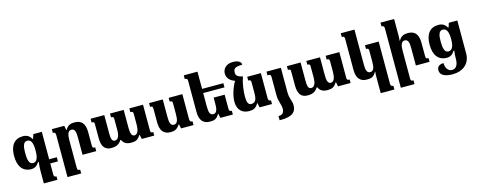

<svg xmlns="http://www.w3.org/2000/svg" viewBox="-37 -1689 7179 2886"><g transform="rotate(-15 3552.0 -246.0)"><path d="M593 211C559 211 553 203 553 162V0H672V-65H553V-492H421L399 -425H390C359 -481 316 -502 258 -502C127 -502 56 -410 56 -249C56 -83 128 9 257 9C309 9 346 -13 381 -68H391C384 6 382 35 382 59V265H593ZM304 -72C239 -72 229 -163 229 -248C229 -332 238 -420 303 -420C360 -420 390 -375 390 -247C390 -130 364 -72 304 -72Z M1268 -58C1229 -58 1225 -68 1225 -106V-308C1225 -445 1165 -502 1067 -502C1004 -502 962 -493 921 -423H916L902 -492H709V-434C736 -434 750 -425 750 -390V265H963V207C926 207 920 197 920 162V-261C920 -342 932 -408 990 -408C1040 -408 1055 -361 1055 -275V0H1268Z M1915 -492V-434C1955 -434 1958 -421 1958 -388V-231C1958 -151 1941 -80 1885 -80C1843 -80 1827 -128 1827 -212V-492H1614V-434C1651 -434 1656 -424 1656 -388V-219C1656 -145 1635 -80 1583 -80C1533 -80 1525 -128 1525 -212V-492H1312V-434C1349 -434 1354 -429 1354 -395V-181C1354 -43 1405 14 1504 14C1554 14 1618 5 1661 -67H1671C1696 -8 1745 14 1811 14C1873 14 1914 3 1957 -68H1962L1976 0H2171V-54C2133 -54 2128 -64 2128 -91V-492Z M2423 14C2483 14 2527 -1 2569 -68H2574L2588 0H2782V-58C2755 -58 2740 -67 2740 -102V-492H2527V-434C2564 -434 2569 -424 2569 -389V-231C2569 -151 2561 -81 2500 -81C2451 -81 2435 -126 2435 -211V-492H2222V-434C2260 -434 2264 -424 2264 -386V-179C2264 -44 2324 14 2423 14Z M3181 -68H3186L3200 0H3394V-58C3367 -58 3352 -67 3352 -102V-320H3181V-231C3181 -151 3173 -81 3112 -81C3063 -81 3047 -126 3047 -211V-427H3378V-492H3047V-760H2834V-702C2872 -702 2876 -692 2876 -654V-179C2876 -44 2936 14 3035 14C3095 14 3139 9 3181 -68Z M3790 -69H3796L3810 0H4003V-58C3976 -58 3962 -67 3962 -102V-492H3749V-434C3786 -434 3791 -424 3791 -389V-231C3791 -150 3781 -81 3704 -81C3658 -81 3639 -125 3639 -209C3639 -299 3654 -414 3685 -503V-516C3600 -532 3584 -564 3584 -598C3584 -656 3601 -687 3725 -687C3723 -735 3679 -763 3593 -763C3488 -763 3436 -693 3436 -625C3436 -555 3486 -503 3557 -482C3497 -375 3466 -264 3466 -178C3466 -43 3548 14 3646 14C3707 14 3751 1 3790 -69Z M4102 -114C4102 -4 4141 33 4141 109C4141 162 4118 200 4058 200H4051V265H4071C4247 265 4312 207 4312 103C4312 27 4273 -7 4273 -114V-492H4049V-434H4062C4094 -434 4102 -428 4102 -386Z M4970 -492V-434C5010 -434 5013 -421 5013 -388V-231C5013 -151 4996 -80 4940 -80C4898 -80 4882 -128 4882 -212V-492H4669V-434C4706 -434 4711 -424 4711 -388V-219C4711 -145 4690 -80 4638 -80C4588 -80 4580 -128 4580 -212V-492H4367V-434C4404 -434 4409 -429 4409 -395V-181C4409 -43 4460 14 4559 14C4609 14 4673 5 4716 -67H4726C4751 -8 4800 14 4866 14C4928 14 4969 3 5012 -68H5017L5031 0H5226V-54C5188 -54 5183 -64 5183 -91V-492Z M5624 265H5837V207C5810 207 5795 198 5795 163V-492H5582V-434C5619 -434 5624 -424 5624 -389V-231C5624 -151 5616 -81 5555 -81C5506 -81 5490 -126 5490 -211V-760H5277V-702C5315 -702 5319 -692 5319 -654V-179C5319 -44 5379 14 5478 14C5538 14 5582 9 5623 -68H5628C5626 -49 5624 -31 5624 -13Z M6455 -58C6416 -58 6412 -68 6412 -106V-308C6412 -445 6352 -502 6254 -502C6191 -502 6144 -488 6108 -423H6103C6105 -447 6107 -468 6107 -491V-760H5895V-702C5923 -702 5937 -693 5937 -658V265H6150V207C6113 207 6107 197 6107 162V-261C6107 -342 6119 -408 6177 -408C6227 -408 6242 -361 6242 -275V0H6455Z M6747 271C6898 271 7019 184 7019 21V-492H6887L6865 -425H6857C6826 -481 6783 -502 6724 -502C6593 -502 6522 -410 6522 -249C6522 -83 6594 9 6724 9C6775 9 6812 -13 6847 -68H6857C6850 -7 6849 21 6849 47V58C6849 153 6814 206 6752 206C6691 206 6653 151 6653 73C6589 73 6550 102 6550 156C6550 233 6618 271 6747 271ZM6771 -77C6706 -77 6695 -163 6695 -248C6695 -332 6704 -416 6769 -416C6826 -416 6857 -371 6857 -246C6857 -135 6830 -77 6771 -77Z"/></g></svg>

Font: Noto Serif Armenian Extra
Style: Regular
Weight: 800
Designer: Monotype Design Team
Foundry: Monotype Imaging Inc.
Version: Version 1.901